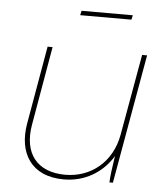

<svg xmlns="http://www.w3.org/2000/svg" viewBox="-50 -720 665 769"><g transform="rotate(5 282.5 -335.5)"><path d="M235 4C319 4 390 -39 431 -107C424 -62 419 -26 418 0H432L524 -520H504L446 -194C426 -82 341 -15 239 -15C124 -15 69 -88 89 -203L144 -520H124L69 -205C49 -88 102 4 235 4ZM243 -657H449L453 -675H247Z"/></g></svg>

Font: Fixel Text 20240404 Thin
Style: Italic
Weight: 100
Width: 4
Italic angle: -10°
Designer: AlfaBravo + MacPaw
Foundry: Kyrylo Tkachov, Marchela Mozhyna, Serhii Makarenko, Maria Weinstein, Zakhar Kryvoshyya
Version: Version 1.211;Glyphs 3.2 (3225)